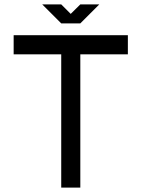

<svg xmlns="http://www.w3.org/2000/svg" viewBox="-20 -859 648 879"><path d="M42.5 -697.8H565.4V-610.4H347.7V0H260.3V-610.4H42.5ZM347.7 -752H260.3L173.3 -838.9H260.3L303.7 -795.4L347.7 -838.9H434.6Z"/></svg>

Font: Qaz
Style: Regular
Weight: 400
Designer: GGBotNet
Foundry: f0n7
Version: 0.70